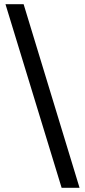

<svg xmlns="http://www.w3.org/2000/svg" viewBox="-20 -730 404 910"><path d="M357 160H272L6 -710H92Z"/></svg>

Font: Source Serif 4 SemiBold
Style: Regular
Weight: 600
Designer: Frank Grießhammer
Foundry: Adobe Systems Incorporated
Version: Version 4.004;hotconv 1.0.116;makeotfexe 2.5.65601